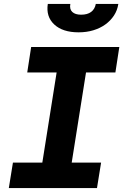

<svg xmlns="http://www.w3.org/2000/svg" viewBox="-20 -960 640 980"><path d="M25 0 46 -130H196L269 -590H119L139 -720H589L569 -590H419L346 -130H496L475 0ZM224 -940H339Q334 -913 349 -899Q364 -885 394 -885Q426 -885 445 -899Q464 -913 469 -940H584Q579 -907 561.5 -880.5Q544 -854 517.5 -835Q491 -816 456.5 -805.5Q422 -795 381 -795Q300 -795 257 -835Q214 -875 224 -940Z"/></svg>

Font: JetBrains Mono ExtraBold
Style: Italic
Weight: 800
Designer: Philipp Nurullin, Konstantin Bulenkov
Foundry: JetBrains
Version: Version 1.000; ttfautohint (v1.8.3)